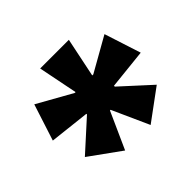

<svg xmlns="http://www.w3.org/2000/svg" viewBox="-105 -819 644 644"><g transform="rotate(-45 217.5 -497.0)"><path d="M157 -299 46 -379 152 -475V-478L9 -494L51 -624L174 -555H178L150 -695H286L257 -555H262L384 -624L426 -494L284 -479V-475L388 -380L278 -299L219 -430H216Z"/></g></svg>

Font: Bricolage Grotesque 48pt Bricolage Grotesque 48pt Regular
Style: Bold
Weight: 700
Designer: Mathieu Triay
Foundry: Atelier Triay
Version: Version 1.000; ttfautohint (v1.8.4.7-5d5b);gftools[0.9.32]